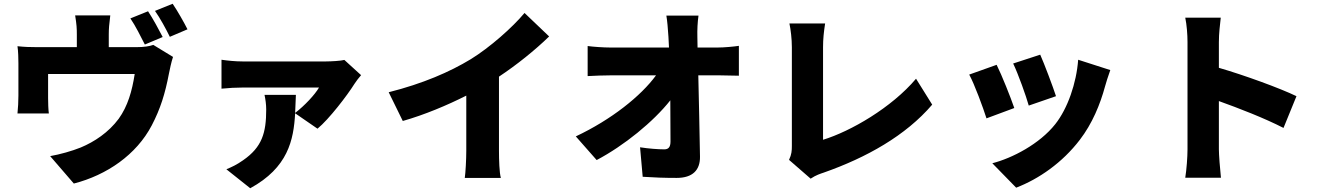

<svg xmlns="http://www.w3.org/2000/svg" viewBox="-20 -895 7040 1022"><path d="M768 -835 674 -797C701 -758 730 -699 751 -658L846 -698C828 -733 793 -798 768 -835ZM899 -875 805 -837C832 -799 864 -740 884 -699L978 -739C961 -773 925 -837 899 -875ZM901 -592 796 -656C776 -649 749 -644 705 -644H559V-711C559 -744 561 -763 567 -813H380C388 -763 389 -744 389 -711V-644H180C140 -644 110 -645 73 -649C77 -624 78 -581 78 -558C78 -519 78 -419 78 -386C78 -355 76 -320 73 -291H240C237 -313 236 -348 236 -373C236 -404 236 -470 236 -501H697C683 -410 660 -330 612 -263C558 -190 482 -140 410 -110C363 -91 299 -73 247 -64L373 82C548 37 706 -71 788 -228C834 -316 859 -397 879 -502C883 -522 892 -566 901 -592Z M1555 -390H1388C1393 -367 1397 -339 1397 -312C1397 -188 1375 -112 1274 -42C1240 -18 1214 -6 1185 6L1312 107C1513 -3 1543 -149 1551 -292L1670 -210C1731 -260 1829 -388 1867 -449C1874 -460 1891 -483 1902 -495L1813 -576C1795 -571 1742 -568 1716 -568C1677 -568 1326 -568 1270 -568C1234 -568 1193 -572 1159 -577V-423C1200 -427 1234 -429 1270 -429C1326 -429 1633 -429 1678 -429C1657 -392 1601 -332 1551 -294Z M2049 -404 2124 -251C2240 -284 2361 -335 2462 -386V-93C2462 -45 2458 25 2454 52H2646C2638 24 2636 -45 2636 -93V-487C2731 -550 2828 -628 2903 -701L2772 -826C2709 -750 2587 -642 2486 -580C2374 -512 2231 -450 2049 -404Z M3045 -169 3156 -43C3302 -120 3458 -247 3548 -361L3549 -142C3549 -113 3539 -100 3516 -100C3484 -100 3431 -104 3387 -111L3401 46C3462 50 3516 52 3582 52C3667 52 3707 10 3706 -61C3704 -201 3700 -351 3697 -494H3808C3836 -494 3877 -493 3913 -492V-651C3887 -647 3835 -642 3799 -642H3693L3692 -700C3691 -734 3693 -778 3698 -812H3527C3532 -782 3535 -746 3538 -700L3541 -642H3229C3193 -642 3136 -646 3108 -650V-490C3145 -492 3195 -494 3233 -494H3472C3392 -384 3234 -258 3045 -169Z M4180 -44 4295 56C4323 37 4349 29 4364 24C4592 -56 4801 -173 4942 -338L4856 -476C4726 -322 4508 -196 4361 -151C4361 -241 4361 -524 4361 -644C4361 -688 4365 -724 4372 -770H4182C4189 -737 4195 -688 4195 -644C4195 -523 4195 -201 4195 -118C4195 -93 4194 -74 4180 -44Z M5517 -604 5373 -557C5400 -501 5442 -383 5456 -333L5601 -383C5586 -430 5537 -560 5517 -604ZM5890 -522 5719 -577C5710 -453 5663 -317 5597 -234C5514 -129 5368 -53 5262 -26L5389 104C5509 58 5635 -29 5728 -151C5794 -237 5836 -339 5862 -435C5869 -459 5876 -483 5890 -522ZM5285 -550 5139 -498C5166 -450 5214 -319 5231 -265L5379 -320C5359 -378 5313 -494 5285 -550Z M6301 -100C6301 -59 6296 8 6289 51H6479C6474 6 6468 -73 6468 -100V-357C6574 -319 6711 -266 6812 -214L6881 -383C6797 -424 6603 -495 6468 -534V-671C6468 -719 6474 -763 6478 -801H6289C6297 -763 6301 -711 6301 -671C6301 -586 6301 -188 6301 -100Z"/></svg>

Font: ChiuKong Gothic MN Heavy
Style: Regular
Weight: 900
Designer: Ryoko NISHIZUKA 西塚涼子 (kana, bopomofo & ideographs); Paul D. Hunt (Latin, Greek & Cyrillic); Sandoll Communications 산돌커뮤니
Foundry: Adobe
Version: Version 1.300